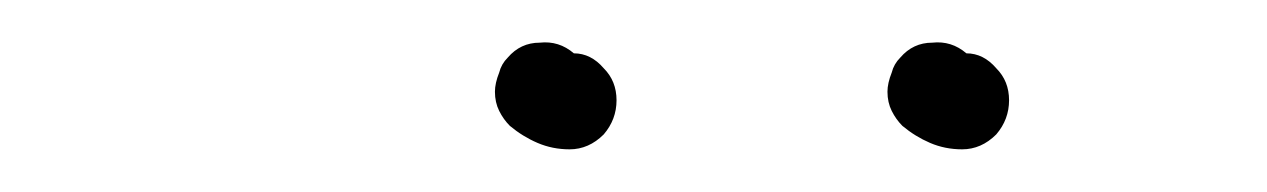

<svg xmlns="http://www.w3.org/2000/svg" viewBox="-20 -570 594 90"><path d="M263 -538Q269 -532 269 -523Q269 -514 263 -507Q256 -500 247 -500Q239 -500 232 -503Q225 -506 219 -511Q216 -514 214 -518Q212 -522 212 -527Q212 -531 214 -536Q215 -540 218 -543Q224 -550 233 -550Q242 -551 249 -545Q257 -545 263 -538ZM447 -538Q453 -532 453 -523Q453 -514 447 -507Q440 -500 431 -500Q423 -500 416 -503Q409 -506 403 -511Q400 -514 398 -518Q396 -522 396 -527Q396 -531 398 -536Q399 -540 402 -543Q408 -550 417 -550Q426 -551 433 -545Q441 -545 447 -538Z"/></svg>

Font: FRB American Cursive Dotted Extrabold
Style: Bold Italic
Weight: 800
Italic angle: -25°
Version: Version 2.0;Modular Font Editor K font №1